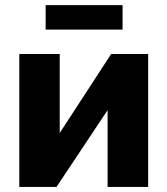

<svg xmlns="http://www.w3.org/2000/svg" viewBox="-20 -738 660 758"><path d="M160.2 -621.1V-717.8H463.9V-621.1ZM56.2 0V-524.9H215.8V-212.9L418.9 -524.9H564.9V0H404.8V-303.2L203.1 0Z"/></svg>

Font: Raleway-v4020 ExtraBold
Style: Regular
Weight: 800
Designer: Matt McInerney, Pablo Impallari, Rodrigo Fuenzalida
Foundry: Matt McInerney, Pablo Impallari, Rodrigo Fuenzalida
Version: Version 4.020;PS 004.020;hotconv 1.0.88;makeotf.lib2.5.64775